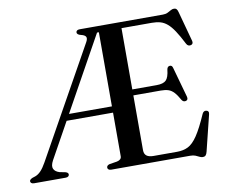

<svg xmlns="http://www.w3.org/2000/svg" viewBox="-84 -819 1104 935"><g transform="rotate(-10 468.0 -351.0)"><path d="M488 -700 481 -669.5H443.5L124.5 -94.5Q110.5 -68.5 117.2 -53.5Q124 -38.5 145.5 -32L173.5 -26.5Q180.5 -24.5 184.2 -21.5Q188 -18.5 188 -13Q188 -7.5 183.5 -3.8Q179 0 170 0H14.5Q5.5 0 1 -3.8Q-3.5 -7.5 -3.5 -13Q-3.5 -20.5 10 -27L26.5 -32.5Q41 -38 54 -51.8Q67 -65.5 81.5 -91.5L384 -633.5Q393 -650 387.8 -658.8Q382.5 -667.5 365 -671.5Q354.5 -674 349.8 -678Q345 -682 345 -687Q345 -693 349.5 -696.5Q354 -700 363.5 -700ZM209.5 -303H478L480.5 -272H205.5ZM527.5 -367H685Q718 -367 731.8 -380.8Q745.5 -394.5 749.5 -432.5Q752 -447.5 763.5 -448.5Q775.5 -450 779 -434.5L820.5 -286Q824.5 -270 812 -266.5Q800 -263 792 -274.5Q777.5 -300.5 765 -314Q752.5 -327.5 737.5 -332.5Q722.5 -337.5 700.5 -337.5H527.5ZM452.5 -56.5V-700H774.5Q788.5 -700 798.2 -704.8Q808 -709.5 815.8 -714.2Q823.5 -719 832 -719Q840 -719 844.8 -714.2Q849.5 -709.5 852.5 -697L892.5 -549.5Q894.5 -542 892.2 -537Q890 -532 883.5 -530Q876 -528 870.2 -530.8Q864.5 -533.5 860.5 -541.5Q840 -582 823.2 -607.2Q806.5 -632.5 790.2 -646.2Q774 -660 755.8 -665Q737.5 -670 714 -670H564.5V-66.5Q564.5 -48 575.8 -39Q587 -30 610 -30H727Q758 -30 781.5 -41.8Q805 -53.5 828.2 -88Q851.5 -122.5 881.5 -191Q885 -198 889.8 -200.8Q894.5 -203.5 900.5 -202.5Q908 -201.5 911 -196.2Q914 -191 911.5 -182L868 -5.5Q865 6.5 860 11.8Q855 17 846 17Q838 17 830 12.8Q822 8.5 811.5 4.2Q801 0 786 0H396Q387 0 382.5 -3.8Q378 -7.5 378 -13Q378 -24 392.5 -28L430 -34Q441 -36.5 446.8 -42Q452.5 -47.5 452.5 -56.5Z"/></g></svg>

Font: Fraunces 60pt
Style: Regular
Weight: 400
Version: Version 1.000;[b76b70a41]